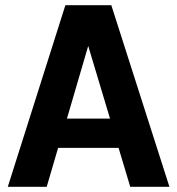

<svg xmlns="http://www.w3.org/2000/svg" viewBox="-20 -720 683 740"><path d="M482 0H633L409 -700H232L10 0H160L204 -150H437ZM238 -263 320 -543 404 -263Z"/></svg>

Font: Arthouse Owned
Style: Bold
Weight: 700
Designer: Jeremy Tribby
Foundry: Tribby Type
Version: Version 1.000;PS 001.000;hotconv 1.0.88;makeotf.lib2.5.64775